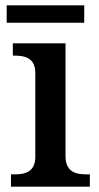

<svg xmlns="http://www.w3.org/2000/svg" viewBox="-20 -698 371 718"><path d="M5 -613H295V-678H5ZM21 0H316V-46H304C264 -46 225 -54 225 -115V-536H28V-490H34C72 -490 112 -482 112 -425V-112C112 -54 73 -46 34 -46H21Z"/></svg>

Font: Noto Serif Oriya Medium
Style: Regular
Weight: 500
Designer: David Williams
Foundry: Google LLC, David Williams
Version: Version 1.051